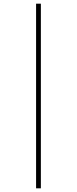

<svg xmlns="http://www.w3.org/2000/svg" viewBox="-20 -781 418 1043"><path d="M176 -761H202V242H176Z"/></svg>

Font: Noto Sans Hebrew ExtraCondensed Thin
Style: Regular
Weight: 100
Width: 2
Designer: Monotype Design Team
Foundry: Monotype Imaging Inc.
Version: Version 2.004; ttfautohint (v1.8.4.7-5d5b)